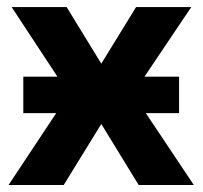

<svg xmlns="http://www.w3.org/2000/svg" viewBox="-20 -527 577 547"><path d="M46.4 -308.6H143.6L13.2 -506.8H169.9L268.6 -345.7L367.7 -506.8H524.9L391.6 -308.6H490.2V-204.6H395.5L532.2 0H375L268.6 -173.8L161.6 0H4.4L140.1 -204.6H46.4Z"/></svg>

Font: Bpm'online Open Sans
Style: Bold
Weight: 700
Foundry: Ascender Corporation
Version: Version 1.10